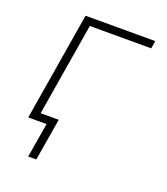

<svg xmlns="http://www.w3.org/2000/svg" viewBox="-128 -610 756 867"><g transform="rotate(20 250.0 -177.0)"><path d="M108 166 136 0H48L134 -520H469L463 -483H168L94 -37H181L147 166Z"/></g></svg>

Font: Iosevka Extralight Oblique
Style: Regular
Weight: 200
Italic angle: -9°
Monospace: yes
Designer: Belleve Invis
Foundry: Belleve Invis
Version: Version 32.5.0; ttfautohint (v1.8.4)